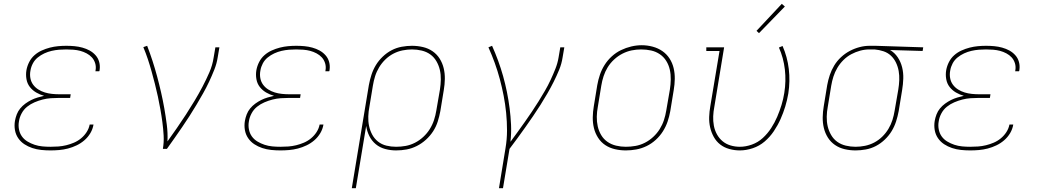

<svg xmlns="http://www.w3.org/2000/svg" viewBox="-20 -777 5440 1002"><path d="M243 8Q219 8 195 5.5Q171 3 148.5 -4.5Q126 -12 107 -24.5Q88 -37 75 -56Q62 -75 58 -98.5Q54 -122 58 -146Q61 -163 67.5 -180Q74 -197 85.5 -211Q97 -225 112 -236Q127 -247 143 -255Q159 -263 176 -268Q193 -273 210 -277Q188 -283 168.5 -294.5Q149 -306 135.5 -323.5Q122 -341 118 -364.5Q114 -388 118 -411Q122 -433 132.5 -453.5Q143 -474 160 -489Q177 -504 198 -513.5Q219 -523 240.5 -528.5Q262 -534 283.5 -536Q305 -538 326 -538Q348 -538 369 -536Q390 -534 410 -528.5Q430 -523 447.5 -513.5Q465 -504 478.5 -489Q492 -474 497.5 -454Q503 -434 500 -413Q500 -411 499.5 -409Q499 -407 498 -405H478Q478 -407 478.5 -408.5Q479 -410 479 -412Q482 -430 476.5 -447.5Q471 -465 459.5 -477.5Q448 -490 432 -498.5Q416 -507 399 -511.5Q382 -516 363.5 -517.5Q345 -519 326 -519Q307 -519 288 -517.5Q269 -516 249.5 -511.5Q230 -507 211.5 -498.5Q193 -490 177 -477Q161 -464 151.5 -446Q142 -428 139 -409Q135 -389 138.5 -369.5Q142 -350 153 -335Q164 -320 180 -310Q196 -300 214 -294.5Q232 -289 251.5 -287Q271 -285 291 -285H349L346 -266H288Q267 -266 245.5 -264.5Q224 -263 202.5 -257.5Q181 -252 160 -243Q139 -234 121.5 -220Q104 -206 93 -185.5Q82 -165 79 -144Q75 -123 79 -102Q83 -81 94.5 -65Q106 -49 123.5 -38.5Q141 -28 160.5 -21.5Q180 -15 201 -13Q222 -11 243 -11Q264 -11 284.5 -12.5Q305 -14 325.5 -19Q346 -24 366 -32.5Q386 -41 403 -55Q420 -69 432 -87.5Q444 -106 448 -127H468Q464 -103 451.5 -82Q439 -61 420.5 -45Q402 -29 380 -18.5Q358 -8 335 -2Q312 4 289 6Q266 8 243 8Z M830 0Q836 -35 834 -70Q832 -105 827.5 -139Q823 -173 817 -206.5Q811 -240 804 -273Q797 -306 788.5 -339Q780 -372 771 -404.5Q762 -437 751.5 -468.5Q741 -500 728 -531L748 -538Q763 -499 776 -459Q789 -419 800 -378Q811 -337 820.5 -295.5Q830 -254 837.5 -211.5Q845 -169 850.5 -126Q856 -83 854 -39Q879 -74 903 -108.5Q927 -143 950 -178.5Q973 -214 995 -250.5Q1017 -287 1036.5 -324Q1056 -361 1072.5 -399Q1089 -437 1095 -477L1104 -530H1125L1116 -477Q1111 -445 1098.5 -413.5Q1086 -382 1071.5 -351Q1057 -320 1040 -290Q1023 -260 1005.5 -230.5Q988 -201 969 -171.5Q950 -142 930.5 -113.5Q911 -85 891 -56.5Q871 -28 851 0Z M1443 8Q1419 8 1395 5.5Q1371 3 1348.5 -4.5Q1326 -12 1307 -24.5Q1288 -37 1275 -56Q1262 -75 1258 -98.5Q1254 -122 1258 -146Q1261 -163 1267.5 -180Q1274 -197 1285.5 -211Q1297 -225 1312 -236Q1327 -247 1343 -255Q1359 -263 1376 -268Q1393 -273 1410 -277Q1388 -283 1368.5 -294.5Q1349 -306 1335.5 -323.5Q1322 -341 1318 -364.5Q1314 -388 1318 -411Q1322 -433 1332.5 -453.5Q1343 -474 1360 -489Q1377 -504 1398 -513.5Q1419 -523 1440.5 -528.5Q1462 -534 1483.5 -536Q1505 -538 1526 -538Q1548 -538 1569 -536Q1590 -534 1610 -528.5Q1630 -523 1647.5 -513.5Q1665 -504 1678.5 -489Q1692 -474 1697.5 -454Q1703 -434 1700 -413Q1700 -411 1699.5 -409Q1699 -407 1698 -405H1678Q1678 -407 1678.5 -408.5Q1679 -410 1679 -412Q1682 -430 1676.5 -447.5Q1671 -465 1659.5 -477.5Q1648 -490 1632 -498.5Q1616 -507 1599 -511.5Q1582 -516 1563.5 -517.5Q1545 -519 1526 -519Q1507 -519 1488 -517.5Q1469 -516 1449.5 -511.5Q1430 -507 1411.5 -498.5Q1393 -490 1377 -477Q1361 -464 1351.5 -446Q1342 -428 1339 -409Q1335 -389 1338.5 -369.5Q1342 -350 1353 -335Q1364 -320 1380 -310Q1396 -300 1414 -294.5Q1432 -289 1451.5 -287Q1471 -285 1491 -285H1549L1546 -266H1488Q1467 -266 1445.5 -264.5Q1424 -263 1402.5 -257.5Q1381 -252 1360 -243Q1339 -234 1321.5 -220Q1304 -206 1293 -185.5Q1282 -165 1279 -144Q1275 -123 1279 -102Q1283 -81 1294.5 -65Q1306 -49 1323.5 -38.5Q1341 -28 1360.5 -21.5Q1380 -15 1401 -13Q1422 -11 1443 -11Q1464 -11 1484.5 -12.5Q1505 -14 1525.5 -19Q1546 -24 1566 -32.5Q1586 -41 1603 -55Q1620 -69 1632 -87.5Q1644 -106 1648 -127H1668Q1664 -103 1651.5 -82Q1639 -61 1620.5 -45Q1602 -29 1580 -18.5Q1558 -8 1535 -2Q1512 4 1489 6Q1466 8 1443 8Z M1816 205 1905 -333Q1910 -360 1918.5 -386.5Q1927 -413 1941.5 -437Q1956 -461 1977.5 -481.5Q1999 -502 2024 -515Q2049 -528 2076.5 -533Q2104 -538 2130 -538Q2159 -538 2187 -531.5Q2215 -525 2237.5 -509.5Q2260 -494 2274.5 -471Q2289 -448 2295.5 -421Q2302 -394 2301.5 -365Q2301 -336 2296 -307L2278 -197Q2273 -170 2264.5 -143Q2256 -116 2240.5 -92Q2225 -68 2203 -48Q2181 -28 2155 -15Q2129 -2 2102 3Q2075 8 2047 8Q2018 8 1990 0.5Q1962 -7 1941 -24.5Q1920 -42 1907.5 -67Q1895 -92 1891 -120L1837 205ZM2047 -11Q2072 -11 2097 -15.5Q2122 -20 2145.5 -32Q2169 -44 2189 -62.5Q2209 -81 2223 -103.5Q2237 -126 2245 -150.5Q2253 -175 2257 -200L2276 -310Q2280 -336 2280.5 -362Q2281 -388 2275.5 -412Q2270 -436 2257.5 -457.5Q2245 -479 2225.5 -493Q2206 -507 2181 -513Q2156 -519 2130 -519Q2106 -519 2081 -514Q2056 -509 2033 -497Q2010 -485 1991 -466.5Q1972 -448 1958.5 -425.5Q1945 -403 1937.5 -379Q1930 -355 1926 -330L1908 -221Q1903 -196 1902 -170Q1901 -144 1906 -120Q1911 -96 1922.5 -74.5Q1934 -53 1953 -38Q1972 -23 1996.5 -17Q2021 -11 2047 -11Z M2584 205 2618 -3Q2626 -50 2626 -96Q2626 -142 2621.5 -187.5Q2617 -233 2608.5 -277Q2600 -321 2588.5 -364Q2577 -407 2562 -448.5Q2547 -490 2529 -530L2548 -538Q2565 -500 2579.5 -460.5Q2594 -421 2605.5 -380Q2617 -339 2625.5 -297Q2634 -255 2639.5 -212.5Q2645 -170 2647 -126Q2649 -82 2644 -37Q2663 -63 2682 -89Q2701 -115 2719.5 -141.5Q2738 -168 2756 -194.5Q2774 -221 2791 -248.5Q2808 -276 2824 -303.5Q2840 -331 2853.5 -360Q2867 -389 2878.5 -418Q2890 -447 2895 -477L2904 -530H2925L2916 -477Q2911 -444 2898 -412.5Q2885 -381 2869.5 -350Q2854 -319 2836.5 -289Q2819 -259 2800.5 -229.5Q2782 -200 2762 -171Q2742 -142 2722 -113.5Q2702 -85 2681 -56.5Q2660 -28 2639 0L2605 205Z M3246 8Q3217 8 3189 1.5Q3161 -5 3138.5 -20Q3116 -35 3101 -58.5Q3086 -82 3079.5 -109Q3073 -136 3073.5 -165Q3074 -194 3079 -223L3097 -333Q3102 -361 3111 -387.5Q3120 -414 3135.5 -438.5Q3151 -463 3173 -483Q3195 -503 3221 -515.5Q3247 -528 3274.5 -534.5Q3302 -541 3329 -541Q3358 -541 3386 -533.5Q3414 -526 3436.5 -510.5Q3459 -495 3474 -472Q3489 -449 3495.5 -421.5Q3502 -394 3501.5 -365Q3501 -336 3496 -307L3478 -197Q3473 -169 3464 -142.5Q3455 -116 3439.5 -91.5Q3424 -67 3402 -47Q3380 -27 3354 -14.5Q3328 -2 3300.5 3Q3273 8 3246 8ZM3246 -11Q3271 -11 3296.5 -15.5Q3322 -20 3345.5 -32Q3369 -44 3389 -62.5Q3409 -81 3423 -103.5Q3437 -126 3445 -150.5Q3453 -175 3457 -200L3476 -310Q3480 -336 3480.5 -362.5Q3481 -389 3475.5 -413.5Q3470 -438 3457 -459Q3444 -480 3423.5 -494Q3403 -508 3378 -513.5Q3353 -519 3326 -519Q3301 -519 3276.5 -514Q3252 -509 3228.5 -497Q3205 -485 3185 -466.5Q3165 -448 3151.5 -426Q3138 -404 3130 -379.5Q3122 -355 3118 -330L3100 -220Q3095 -194 3094.5 -168Q3094 -142 3099.5 -117.5Q3105 -93 3117.5 -72Q3130 -51 3150 -37Q3170 -23 3195 -17Q3220 -11 3246 -11Z M3841 8Q3813 8 3786 0.5Q3759 -7 3738.5 -23Q3718 -39 3705 -62.5Q3692 -86 3686 -112.5Q3680 -139 3681 -167Q3682 -195 3687 -223L3735 -511H3666V-530H3759L3708 -220Q3703 -195 3702 -170Q3701 -145 3705.5 -121Q3710 -97 3721.5 -76Q3733 -55 3751 -40Q3769 -25 3792.5 -18Q3816 -11 3841 -11Q3872 -11 3904 -22.5Q3936 -34 3961 -57Q3986 -80 4004.5 -108.5Q4023 -137 4036 -167.5Q4049 -198 4058.5 -229Q4068 -260 4073 -292Q4083 -354 4076 -414.5Q4069 -475 4045 -529L4064 -537Q4089 -480 4096.5 -417Q4104 -354 4094 -289Q4088 -254 4078 -221Q4068 -188 4053.5 -155.5Q4039 -123 4018.5 -92.5Q3998 -62 3970.5 -38.5Q3943 -15 3908.5 -3.5Q3874 8 3841 8ZM3941 -604 3928 -616 4060 -757 4076 -743Z M4445 8Q4416 8 4388 1.5Q4360 -5 4337.5 -20.5Q4315 -36 4300.5 -59Q4286 -82 4279.5 -109Q4273 -136 4273.5 -165Q4274 -194 4279 -223L4297 -333Q4302 -360 4310.5 -385.5Q4319 -411 4333.5 -435Q4348 -459 4369 -478.5Q4390 -498 4414.5 -511Q4439 -524 4465.5 -531Q4492 -538 4518 -538Q4522 -538 4525.5 -538Q4529 -538 4533 -538Q4537 -538 4541 -538Q4545 -538 4549 -538L4798 -530L4795 -511L4625 -516Q4649 -502 4665 -478Q4681 -454 4688 -425.5Q4695 -397 4694 -367Q4693 -337 4688 -307L4670 -197Q4665 -170 4656.5 -143.5Q4648 -117 4633.5 -93Q4619 -69 4597.5 -48.5Q4576 -28 4551 -15Q4526 -2 4498.5 3Q4471 8 4445 8ZM4445 -11Q4469 -11 4494 -16Q4519 -21 4542 -33Q4565 -45 4584 -63.5Q4603 -82 4616.5 -104.5Q4630 -127 4637.5 -151Q4645 -175 4649 -200L4668 -310Q4672 -334 4673 -358.5Q4674 -383 4670 -406Q4666 -429 4656 -450Q4646 -471 4629.5 -486.5Q4613 -502 4590.5 -509.5Q4568 -517 4544 -519H4530Q4526 -519 4523 -519Q4520 -519 4517 -519Q4493 -519 4469 -512.5Q4445 -506 4422.5 -494Q4400 -482 4381.5 -463.5Q4363 -445 4350 -423Q4337 -401 4329.5 -377.5Q4322 -354 4318 -330L4300 -220Q4295 -194 4294.5 -168Q4294 -142 4299.5 -118Q4305 -94 4317.5 -72.5Q4330 -51 4349.5 -37Q4369 -23 4394 -17Q4419 -11 4445 -11Z M5043 8Q5019 8 4995 5.5Q4971 3 4948.5 -4.5Q4926 -12 4907 -24.5Q4888 -37 4875 -56Q4862 -75 4858 -98.5Q4854 -122 4858 -146Q4861 -163 4867.5 -180Q4874 -197 4885.5 -211Q4897 -225 4912 -236Q4927 -247 4943 -255Q4959 -263 4976 -268Q4993 -273 5010 -277Q4988 -283 4968.5 -294.5Q4949 -306 4935.5 -323.5Q4922 -341 4918 -364.5Q4914 -388 4918 -411Q4922 -433 4932.5 -453.5Q4943 -474 4960 -489Q4977 -504 4998 -513.5Q5019 -523 5040.5 -528.5Q5062 -534 5083.5 -536Q5105 -538 5126 -538Q5148 -538 5169 -536Q5190 -534 5210 -528.5Q5230 -523 5247.5 -513.5Q5265 -504 5278.5 -489Q5292 -474 5297.5 -454Q5303 -434 5300 -413Q5300 -411 5299.5 -409Q5299 -407 5298 -405H5278Q5278 -407 5278.5 -408.5Q5279 -410 5279 -412Q5282 -430 5276.5 -447.5Q5271 -465 5259.5 -477.5Q5248 -490 5232 -498.5Q5216 -507 5199 -511.5Q5182 -516 5163.5 -517.5Q5145 -519 5126 -519Q5107 -519 5088 -517.5Q5069 -516 5049.5 -511.5Q5030 -507 5011.5 -498.5Q4993 -490 4977 -477Q4961 -464 4951.5 -446Q4942 -428 4939 -409Q4935 -389 4938.5 -369.5Q4942 -350 4953 -335Q4964 -320 4980 -310Q4996 -300 5014 -294.5Q5032 -289 5051.5 -287Q5071 -285 5091 -285H5149L5146 -266H5088Q5067 -266 5045.5 -264.5Q5024 -263 5002.5 -257.5Q4981 -252 4960 -243Q4939 -234 4921.5 -220Q4904 -206 4893 -185.5Q4882 -165 4879 -144Q4875 -123 4879 -102Q4883 -81 4894.5 -65Q4906 -49 4923.5 -38.5Q4941 -28 4960.5 -21.5Q4980 -15 5001 -13Q5022 -11 5043 -11Q5064 -11 5084.5 -12.5Q5105 -14 5125.5 -19Q5146 -24 5166 -32.5Q5186 -41 5203 -55Q5220 -69 5232 -87.5Q5244 -106 5248 -127H5268Q5264 -103 5251.5 -82Q5239 -61 5220.5 -45Q5202 -29 5180 -18.5Q5158 -8 5135 -2Q5112 4 5089 6Q5066 8 5043 8Z"/></svg>

Font: Iosevka Slab ThExObl
Style: Regular
Weight: 100
Width: 7
Italic angle: -9°
Monospace: yes
Designer: Belleve Invis
Foundry: Belleve Invis
Version: Version 11.1.1; ttfautohint (v1.8.3)